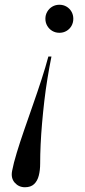

<svg xmlns="http://www.w3.org/2000/svg" viewBox="-20 -550 358 808"><path d="M85 238Q59 238 42 218.8Q25 199.5 31 169Q37 137 50.5 92.8Q64 48.5 81.8 -3Q99.5 -54.5 118.5 -108.5Q137.5 -162.5 154.5 -214.8Q171.5 -267 183.5 -312H196.5Q187.5 -267 179.8 -219.8Q172 -172.5 166.5 -124.8Q161 -77 157 -31Q153 15 151 58Q149 101 149 139Q149 166.5 143.2 189Q137.5 211.5 123.5 224.8Q109.5 238 85 238ZM230 -412Q213.5 -412 200.2 -419.8Q187 -427.5 179 -441Q171 -454.5 171 -471Q171 -487.5 179 -501Q187 -514.5 200.2 -522.2Q213.5 -530 230 -530Q246.5 -530 259.8 -522.2Q273 -514.5 280.8 -501Q288.5 -487.5 288.5 -471Q288.5 -454.5 280.8 -441Q273 -427.5 259.8 -419.8Q246.5 -412 230 -412Z"/></svg>

Font: Bodoni Moda 18pt
Style: Italic
Weight: 400
Italic angle: -13°
Designer: Owen Earl
Foundry: indestructible type
Version: Version 2.005